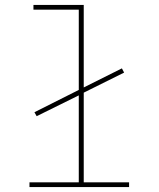

<svg xmlns="http://www.w3.org/2000/svg" viewBox="-20 -755 640 775"><path d="M99 0V-19H298V-370L128 -286L119 -302L298 -392V-716H115V-735H318V-402L472 -479L481 -462L318 -381V-19H501V0Z"/></svg>

Font: Iosevka Curly Thin Extended
Style: Regular
Weight: 100
Width: 7
Monospace: yes
Designer: Belleve Invis
Foundry: Belleve Invis
Version: Version 11.1.0; ttfautohint (v1.8.3)